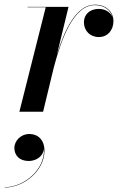

<svg xmlns="http://www.w3.org/2000/svg" viewBox="-70 -490 548 842"><path d="M130.5 -458 15 0H119L166 -194.5C197 -311.5 250.5 -467.5 346 -467.5C387 -467.5 415 -445.5 423 -415C414.5 -437 390.5 -451 363.5 -451C324 -451 298 -426.5 298 -392.5C298 -355 325 -327.5 363.5 -327.5C402.5 -327.5 427.5 -358.5 427.5 -397C427.5 -438 395.5 -469.5 346 -469.5C264 -469.5 212 -356.5 179.5 -250L230.5 -460H51V-458ZM-7 159C-7 190.5 14.5 216 56 216C88.5 216 119 196 122.5 163.5C128 254 34.5 331 -49.5 331V332.5C35.5 332.5 125 258 125 171C125 123 96 97.5 58.5 97.5C22.5 97.5 -7 126.5 -7 159Z"/></svg>

Font: Bodoni* 96pt Medium
Style: Italic
Weight: 500
Italic angle: -13°
Version: Version 2.3